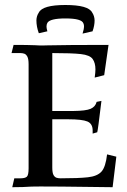

<svg xmlns="http://www.w3.org/2000/svg" viewBox="-20 -760 514 780"><path d="M437.5 0.5Q389.6 0.5 230.5 -2L143.6 -2.4Q113.3 -2.4 108.4 -2Q75.2 0.5 29.8 0.5L38.1 -35.6H63Q81.5 -35.6 88.9 -42Q96.2 -48.3 96.2 -76.2V-498.5Q96.2 -520.5 91.1 -530Q85.9 -539.6 78.4 -542Q70.8 -544.4 63 -544.4H26.9L35.2 -577.6Q91.3 -577.6 124.5 -576.2Q135.3 -575.2 152.8 -575.2L171.9 -575.7Q248 -577.6 420.9 -577.6L403.3 -454.6L364.7 -444.8Q367.7 -466.3 367.7 -478Q367.7 -504.4 356.4 -520.3Q345.2 -536.1 308.6 -540.3Q272 -544.4 192.4 -544.4V-309.1H277.8Q329.1 -309.6 348.4 -318.1Q367.7 -326.7 372.6 -346.2L392.1 -350.1Q377.4 -227.5 375 -222.7L356.4 -217.3V-230Q356.4 -257.3 335.2 -266.4Q314 -275.4 257.3 -275.4H192.4V-79.6Q192.4 -57.6 197.5 -48.8Q202.6 -40 210 -37.8Q217.3 -35.6 226.1 -35.6Q298.3 -35.6 336.7 -39.8Q375 -43.9 392.1 -62.7Q409.2 -81.5 415 -132.8L452.6 -123.5ZM245.6 -739.7Q339.4 -739.7 354.5 -709Q363.8 -695.3 364.3 -677.2Q364.3 -656.2 356 -632.8L315.4 -623.5Q321.3 -641.6 321.3 -653.8Q321.3 -659.7 318.8 -665Q312 -685.1 246.1 -685.1Q182.6 -685.1 172.4 -667Q168.9 -660.6 168.9 -651.9Q168.9 -646 172.4 -632.8L137.7 -625Q127.9 -651.4 127.9 -677.7Q128.4 -695.3 137.7 -709Q152.8 -739.7 245.6 -739.7Z"/></svg>

Font: Quaaykop
Style: Medium
Weight: 500
Designer: Tup Wanders
Foundry: Free font, DO NOT SELL
Version: Version 1.00;July 31, 2023;FontCreator 11.5.0.2430 64-bit